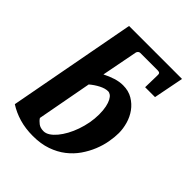

<svg xmlns="http://www.w3.org/2000/svg" viewBox="-210 -855 986 986"><g transform="rotate(45 282.5 -362.5)"><path d="M361.8 -307.1Q361.8 -338.4 356.9 -360.6Q352.1 -382.8 344.5 -397Q336.9 -411.1 327.9 -417.5Q318.8 -423.8 310.1 -423.8Q289.1 -423.8 263.4 -410.6Q237.8 -397.5 214.8 -377.9L159.2 -79.1Q167 -66.4 181.9 -55.2Q196.8 -43.9 220.2 -43.9Q236.8 -43.9 253.7 -54.9Q270.5 -65.9 286.1 -84.7Q301.8 -103.5 315.7 -128.9Q329.6 -154.3 339.8 -183.6Q350.1 -212.9 356 -244.4Q361.8 -275.9 361.8 -307.1ZM231.9 -467.8Q259.3 -481.9 287.8 -491Q316.4 -500 342.8 -500Q382.8 -500 412.6 -482.2Q442.4 -464.4 462.2 -437Q481.9 -409.7 491.5 -376Q501 -342.3 501 -311Q501 -281.2 494.6 -245.6Q488.3 -210 473.6 -174.1Q459 -138.2 435.8 -104.7Q412.6 -71.3 379.2 -45.2Q345.7 -19 301 -3.4Q256.3 12.2 199.2 12.2Q144.5 12.2 99.4 -1.2Q54.2 -14.6 18.1 -38.1L148.9 -736.8H533.7L501.5 -572.8H429.7L431.6 -657.7Q432.6 -669.9 429 -674.8Q425.3 -679.7 414.6 -679.7H287.6Q280.3 -679.7 275.6 -674.6Q271 -669.4 270 -665Z"/></g></svg>

Font: Charis SIL APac
Style: Bold Italic
Weight: 700
Italic angle: -11°
Foundry: SIL International
Version: Version 5.000